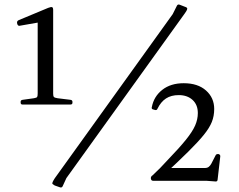

<svg xmlns="http://www.w3.org/2000/svg" viewBox="-20 -806 1064 856"><path d="M294 -361Q303 -360 303 -352V-348Q303 -340 294 -340H80Q72 -340 72 -349V-352Q72 -360 81 -361L131 -368Q143 -370 145.5 -373.5Q148 -377 148 -390V-730L181 -711L67 -691Q60 -690 57 -699L56 -704Q55 -712 63 -716L195 -771Q208 -776 212.5 -774Q217 -772 217 -761V-388Q217 -377 220.5 -373.5Q224 -370 237 -368ZM769 -781Q773 -788 781 -785L804 -776Q811 -774 813.5 -771Q816 -768 813.5 -762Q811 -756 803 -745L276 -12L259 25Q255 32 247 29L224 21Q217 17 214.5 14.5Q212 12 214.5 6Q217 0 224 -11L750 -743ZM663 0Q654 0 653 -9V-8Q651 -16 657 -22L660 -24Q681 -44 694.5 -57.5Q708 -71 726 -91Q779 -146 808.5 -182.5Q838 -219 850 -246.5Q862 -274 862 -302Q862 -339 838.5 -360.5Q815 -382 777 -382Q743 -382 720 -367Q697 -352 682 -321Q679 -313 670 -316L663 -318Q654 -320 657 -329Q666 -376 703.5 -405.5Q741 -435 799 -435Q862 -435 898.5 -402.5Q935 -370 935 -320Q935 -289 924.5 -262.5Q914 -236 888.5 -204.5Q863 -173 819 -129.5Q775 -86 707 -23L713 -57H893Q904 -57 910.5 -62Q917 -67 922 -76L941 -113Q944 -120 953 -119H955Q963 -116 962 -108L950 -4Q949 4 940 3L900 0Z"/></svg>

Font: Hahmlet Light
Style: Regular
Weight: 300
Designer: Minjoo Ham & Mark Frömberg
Foundry: hypertype
Version: Version 1.002